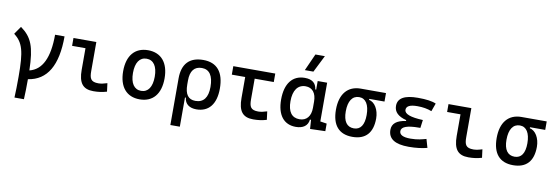

<svg xmlns="http://www.w3.org/2000/svg" viewBox="-67 -1319 5993 2068"><g transform="rotate(10 2929.5 -285.0)"><path d="M134.8 224.6H238.3C241.7 163.1 243.2 89.8 243.2 4.9C449.7 -25.9 551.8 -199.2 551.8 -517.6H448.2C448.2 -266.1 379.9 -124.5 242.2 -90.8C235.8 -351.1 196.3 -446.8 72.3 -537.1L12.7 -451.7C114.3 -372.6 139.6 -282.7 139.6 -4.9C139.6 84.5 138.2 160.6 134.8 224.6Z M959 9.8C1011.7 9.8 1055.2 3.9 1105.5 -10.7L1093.8 -101.6C1054.2 -88.9 1024.9 -83 998 -83C915 -83 899.4 -118.2 899.4 -200.2V-517.6H649.4V-431.6H795.9V-195.3C795.9 -51.8 843.8 9.8 959 9.8Z M1464.8 9.8C1608.4 9.8 1691.4 -87.9 1691.4 -258.8C1691.4 -429.7 1608.4 -527.3 1464.8 -527.3C1321.3 -527.3 1238.3 -429.7 1238.3 -258.8C1238.3 -87.9 1321.3 9.8 1464.8 9.8ZM1464.8 -83C1388.7 -83 1345.7 -146.5 1345.7 -258.8C1345.7 -371.1 1388.7 -434.6 1464.8 -434.6C1541 -434.6 1584 -371.1 1584 -258.8C1584 -146.5 1541 -83 1464.8 -83Z M2085.9 9.8C2220.2 9.8 2296.9 -84 2296.9 -253.9C2296.9 -433.6 2218.8 -527.3 2068.4 -527.3C1918 -527.3 1839.8 -444.3 1839.8 -285.6V224.6H1943.4V-94.7H1953.1C1959.5 -25.4 2010.3 9.8 2085.9 9.8ZM1943.4 -237.3V-281.2C1943.4 -385.3 1986.3 -439.5 2068.4 -439.5C2151.4 -439.5 2194.3 -376 2194.3 -253.9C2194.3 -137.7 2148.4 -78.1 2059.6 -78.1C1981 -78.1 1943.4 -129.9 1943.4 -237.3Z M2707 9.8C2759.8 9.8 2803.2 3.9 2853.5 -10.7L2841.8 -101.6C2802.2 -88.9 2772.9 -83 2746.1 -83C2663.1 -83 2647.5 -118.2 2647.5 -200.2V-424.8H2856.4V-517.6H2397.5V-424.8H2543.9V-195.3C2543.9 -51.8 2591.8 9.8 2707 9.8Z M3172.9 9.8C3251 9.8 3303.2 -24.9 3310.5 -93.8H3322.3L3329.1 4.9L3495.1 0V-83L3423.8 -93.8V-517.6H3320.3V-423.8H3310.5C3302.2 -493.2 3258.8 -527.3 3178.7 -527.3C3043.9 -527.3 2966.8 -427.7 2966.8 -253.9C2966.8 -84 3042 9.8 3172.9 9.8ZM3320.3 -224.6C3320.3 -132.3 3274.9 -78.1 3198.2 -78.1C3113.3 -78.1 3069.3 -137.7 3069.3 -253.9C3069.3 -372.1 3117.7 -439.5 3203.1 -439.5C3276.9 -439.5 3320.3 -385.3 3320.3 -293ZM3163.6 -609.4H3257.3L3350.1 -794.9H3246.6Z M3791.5 9.8C3935.5 9.8 4010.7 -72.3 4010.7 -229.5C4010.7 -323.7 3963.9 -402.8 3900.9 -413.1V-424.8H4067.4V-517.6H3791.5C3649.4 -517.6 3567.4 -419.9 3567.4 -249C3567.4 -79.1 3644 9.8 3791.5 9.8ZM3791.5 -83C3714.8 -83 3674.8 -140.1 3674.8 -249C3674.8 -361.3 3716.8 -424.8 3791.5 -424.8C3862.8 -424.8 3903.3 -361.3 3903.3 -249C3903.3 -140.1 3864.7 -83 3791.5 -83Z M4407.2 9.8C4488.8 9.8 4557.1 0.5 4609.4 -13.7L4582.5 -106.9C4540.5 -95.7 4491.7 -80.1 4411.1 -80.1C4330.6 -80.1 4290.5 -100.6 4290.5 -141.6C4290.5 -189 4354 -212.4 4481.4 -212.4H4497.1L4508.8 -300.8C4372.6 -306.2 4305.2 -331.5 4305.2 -377C4305.2 -417.5 4345.2 -437.5 4425.8 -437.5C4485.4 -437.5 4537.1 -428.7 4582.5 -410.6L4614.3 -499C4573.2 -518.1 4507.3 -527.3 4415 -527.3C4269.5 -527.3 4197.3 -485.4 4197.3 -401.4C4197.3 -335.4 4241.7 -291.5 4332 -268.6V-258.8C4231.9 -245.1 4182.6 -204.6 4182.6 -136.7C4182.6 -38.6 4256.8 9.8 4407.2 9.8Z M5060.5 9.8C5113.3 9.8 5156.7 3.9 5207 -10.7L5195.3 -101.6C5155.8 -88.9 5126.5 -83 5099.6 -83C5016.6 -83 5001 -118.2 5001 -200.2V-517.6H4751V-431.6H4897.5V-195.3C4897.5 -51.8 4945.3 9.8 5060.5 9.8Z M5549.3 9.8C5693.4 9.8 5768.6 -72.3 5768.6 -229.5C5768.6 -323.7 5721.7 -402.8 5658.7 -413.1V-424.8H5825.2V-517.6H5549.3C5407.2 -517.6 5325.2 -419.9 5325.2 -249C5325.2 -79.1 5401.9 9.8 5549.3 9.8ZM5549.3 -83C5472.7 -83 5432.6 -140.1 5432.6 -249C5432.6 -361.3 5474.6 -424.8 5549.3 -424.8C5620.6 -424.8 5661.1 -361.3 5661.1 -249C5661.1 -140.1 5622.6 -83 5549.3 -83Z"/></g></svg>

Font: Cascadia Mono NF
Style: Regular
Weight: 400
Monospace: yes
Designer: Aaron Bell
Foundry: Saja Typeworks
Version: Version 2404.023